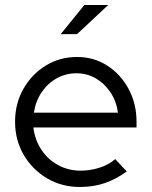

<svg xmlns="http://www.w3.org/2000/svg" viewBox="-20 -736 604 765"><path d="M298 9Q226 9 167.5 -25.5Q109 -60 74.5 -119Q40 -178 40 -251Q40 -323 73 -381.5Q106 -440 162 -474.5Q218 -509 287 -509Q354 -509 407.5 -474.5Q461 -440 492.5 -381.5Q524 -323 524 -251V-228H113Q119 -179 144.5 -140Q170 -101 211 -78.5Q252 -56 301 -56Q340 -56 377 -68Q414 -80 439 -102L485 -53Q443 -22 397.5 -6.5Q352 9 298 9ZM115 -287H450Q444 -332 420.5 -367.5Q397 -403 362 -423.5Q327 -444 285 -444Q242 -444 206 -424Q170 -404 146 -368.5Q122 -333 115 -287ZM222 -600 316 -716H411L287 -600Z"/></svg>

Font: Red Hat Display Variable
Style: Regular
Weight: 400
Designer: Pentagram, MCKL
Foundry: Pentagram, MCKL
Version: Version 1.021